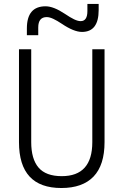

<svg xmlns="http://www.w3.org/2000/svg" viewBox="-20 -943 626 973"><path d="M291 9.8Q76.2 9.8 76.2 -222.7V-693.4H138.2V-222.7Q138.2 -137.2 175.3 -93.8Q212.4 -50.3 293 -50.3Q447.8 -50.3 447.8 -222.7V-693.4H509.8V-222.7Q509.8 -106.4 454.1 -48.3Q398.4 9.8 291 9.8ZM116.2 -764.6V-798.8Q116.2 -911.1 210.9 -911.1Q251.5 -911.1 308.6 -873Q335.9 -854.5 355.2 -845.2Q374.5 -835.9 388.7 -835.9Q422.9 -835.9 422.9 -887.2V-922.9H480V-892.1Q480 -781.2 395.5 -781.2Q354.5 -781.2 293.5 -822.3Q269.5 -838.4 250.2 -847.4Q231 -856.4 216.8 -856.4Q173.8 -856.4 173.8 -803.7V-764.6Z"/></svg>

Font: Caskaydia Cove Light
Style: Regular
Weight: 300
Monospace: yes
Designer: Aaron Bell
Foundry: Saja Typeworks
Version: Version 4.300; ttfautohint (v1.8.3)